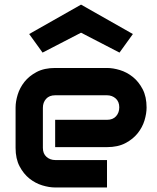

<svg xmlns="http://www.w3.org/2000/svg" viewBox="-20 -828 693 848"><path d="M627.4 -353Q627.4 -326.7 618.2 -296.1Q608.9 -265.6 588.1 -239.5Q567.4 -213.4 533.9 -195.8Q500.5 -178.2 452.6 -178.2H223.6V-298.8H452.6Q478.5 -298.8 492.7 -314.7Q506.8 -330.6 506.8 -354Q506.8 -378.9 491 -393.1Q475.1 -407.2 452.6 -407.2H223.6Q197.8 -407.2 183.6 -391.4Q169.4 -375.5 169.4 -352.1V-174.8Q169.4 -149.4 185.3 -135.3Q201.2 -121.1 224.6 -121.1H452.6V0H223.6Q197.3 0 166.7 -9.3Q136.2 -18.6 110.1 -39.3Q84 -60.1 66.4 -93.5Q48.8 -127 48.8 -174.8V-353Q48.8 -379.4 58.1 -409.9Q67.4 -440.4 88.1 -466.6Q108.9 -492.7 142.3 -510.3Q175.8 -527.8 223.6 -527.8H452.6Q479 -527.8 509.5 -518.6Q540 -509.3 566.2 -488.5Q592.3 -467.8 609.9 -434.3Q627.4 -400.9 627.4 -353ZM507.8 -595.7 337.9 -683.6 168 -595.7 108.9 -677.7 337.9 -807.6 566.9 -677.7Z"/></svg>

Font: Audiowide
Style: Regular
Weight: 400
Version: Version 1.003